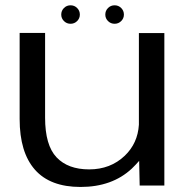

<svg xmlns="http://www.w3.org/2000/svg" viewBox="-20 -718 738 743"><path d="M520.5 0 518.5 -95.5Q505.5 -80.5 490 -65.5Q414 5.5 291.5 5.5Q174 5.5 115 -61.5Q56 -128.5 56 -257.5V-590.5H154.5V-262.5Q154.5 -156 198.8 -109.2Q243 -62.5 325 -62.5Q407.5 -62.5 463 -115.5Q513 -163.5 517.5 -235.5V-590H616V0ZM253 -626Q238 -626 227.5 -636.5Q217 -647 217 -661.5Q217 -676.5 227.5 -687Q238 -697.5 253 -697.5Q268 -697.5 278.5 -687Q289 -676.5 289 -661.5Q289 -647 278.5 -636.5Q268 -626 253 -626ZM423.5 -626Q408.5 -626 398 -636.5Q387.5 -647 387.5 -661.5Q387.5 -676.5 398 -687Q408.5 -697.5 423.5 -697.5Q438.5 -697.5 449 -687Q459.5 -676.5 459.5 -661.5Q459.5 -647 449 -636.5Q438.5 -626 423.5 -626Z"/></svg>

Font: Anybody ExtraExpanded
Style: Regular
Weight: 400
Width: 8
Designer: Tyler Finck
Foundry: Etcetera Type Company
Version: Version 1.010; ttfautohint (v1.8.3) -l 8 -r 50 -G 200 -x 14 